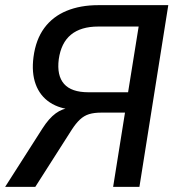

<svg xmlns="http://www.w3.org/2000/svg" viewBox="-20 -725 685 745"><path d="M0 0 145 -227Q170 -266 196 -285Q222 -304 250 -306L269 -307V-299Q212 -302 173.5 -327.5Q135 -353 118.5 -398Q102 -443 110 -504Q119 -572 152 -616.5Q185 -661 238.5 -683Q292 -705 361 -705H633L521 0H419L465 -288H372Q345 -288 325.5 -282Q306 -276 290 -261Q274 -246 258 -221L117 0ZM323 -367H477L518 -622H361Q294 -622 255.5 -590.5Q217 -559 208 -495Q200 -432 228.5 -399.5Q257 -367 323 -367Z"/></svg>

Font: Nunito Sans 10pt SemiCondensed SemiBold
Style: Italic
Weight: 600
Width: 4
Italic angle: -9°
Designer: Vernon Adams
Foundry: Vernon Adams
Version: Version 3.101;gftools[0.9.27]